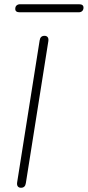

<svg xmlns="http://www.w3.org/2000/svg" viewBox="-20 -880 414 906"><path d="M79 6Q69 6 64 -0.5Q59 -7 61 -20L167 -689Q170 -711 190 -711Q200 -711 205 -704.5Q210 -698 208 -685L102 -16Q99 6 79 6ZM351 -822H73Q52 -822 52 -838Q52 -849 58.5 -854.5Q65 -860 75 -860H353Q374 -860 374 -844Q374 -834 368 -828Q362 -822 351 -822Z"/></svg>

Font: Nunito Variable Extra Light
Style: Italic
Weight: 200
Italic angle: -9°
Designer: Vernon Adams
Foundry: Vernon Adams
Version: Version 3.602